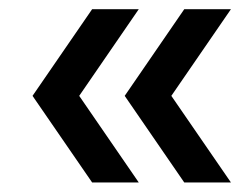

<svg xmlns="http://www.w3.org/2000/svg" viewBox="-20 -459 533 406"><path d="M243.7 -256.3 369.6 -439.5H468.3L342.3 -256.3L468.3 -73.2H369.6ZM48.8 -256.3 174.8 -439.5H273.4L147.5 -256.3L273.4 -73.2H174.8Z"/></svg>

Font: Sansation
Style: Regular
Weight: 400
Designer: Bernd Montag
Version: Version 1.301